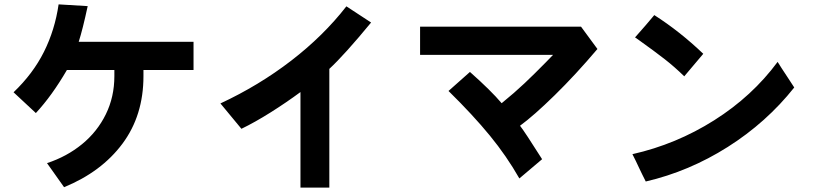

<svg xmlns="http://www.w3.org/2000/svg" viewBox="-20 -740 3720 878"><path d="M865 -420H636V-392Q636 -212 540 -83Q444 46 273 116L195 6Q286 -24 355.5 -81Q425 -138 464 -217.5Q503 -297 503 -392V-420H286Q218 -303 144 -223L42 -318Q131 -403 181 -503Q231 -603 248 -720L381 -712Q358 -605 340 -549H865Z M1486 118H1354V-319Q1289 -271 1217.5 -226Q1146 -181 1084 -151L988 -267Q1164 -349 1311.5 -462.5Q1459 -576 1564 -711L1677 -637Q1555 -489 1486 -425Z M2355 76Q2297 -26 2220 -120Q2143 -214 2031 -324L2129 -411Q2225 -326 2274 -268Q2333 -316 2378.5 -359Q2424 -402 2476 -455L2509 -489H1901V-618H2637L2712 -516Q2612 -398 2516.5 -304.5Q2421 -211 2358 -165Q2380 -137 2459 -12Z M3109 -391Q3065 -434 3019.5 -469.5Q2974 -505 2904 -555L2884 -569L2934 -626Q2946 -641 2972 -671Q3088 -597 3196 -494ZM3580 -389 3612 -340Q3485 -180 3308 -68Q3131 44 2933 90Q2924 73 2917 58Q2910 43 2904 31Q2887 -6 2872 -35Q3072 -80 3246 -190Q3420 -300 3536 -457Q3544 -444 3555 -427Q3566 -410 3580 -389Z"/></svg>

Font: BM Euljiro oraeorae
Style: Regular
Weight: 400
Designer: Bongjin Kim; Bomjun Kim; Myungsoo Han; Hyesun Chae; Mikyoung Jeong; Wujin Sim; Minjae Kang; Suwha Jang;
Foundry: Sandoll Inc.
Version: Version 1.000;hotconv 1.0.109;makeexe 2.5.65596